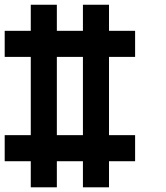

<svg xmlns="http://www.w3.org/2000/svg" viewBox="-20 -798 707 818"><path d="M111.1 -222.2V-555.6H0V-666.7H111.1V-777.8H222.2V-666.7H333.3V-777.8H444.4V-666.7H555.6V-555.6H444.4V-222.2H555.6V-111.1H444.4V0H333.3V-111.1H222.2V0H111.1V-111.1H0V-222.2ZM222.2 -555.6V-222.2H333.3V-555.6Z"/></svg>

Font: Pixeloid Mono
Style: Regular
Weight: 400
Monospace: yes
Designer: GGBotNet
Foundry: GGBotNet
Version: 0.5